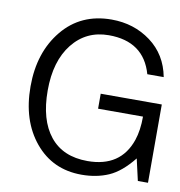

<svg xmlns="http://www.w3.org/2000/svg" viewBox="-75 -705 735 783"><g transform="rotate(10 293.0 -313.5)"><path d="M506.8 -441.4Q470.2 -570.8 325.2 -570.8Q231.9 -570.8 175 -499.3Q118.2 -427.7 118.2 -305.9Q118.2 -184.1 171.9 -117.2Q225.6 -50.3 327.6 -50.3Q464.8 -50.3 505.4 -169.4Q519.5 -210.9 519.5 -268.1H333.5V-330.1H586.4V-5.9H544.4L523.9 -95.7Q475.1 -34.7 425.3 -12.9Q375.5 8.8 313.5 8.8Q193.4 8.8 119.9 -80.1Q46.4 -168.9 46.4 -310.1Q46.4 -451.2 122.3 -543.5Q198.2 -635.7 325.2 -635.7Q418 -635.7 487.8 -584Q557.6 -532.2 574.7 -441.4Z"/></g></svg>

Font: RIT Meera New
Style: Regular
Weight: 400
Designer: Hussain K H
Foundry: RIT
Version: 1.6.2